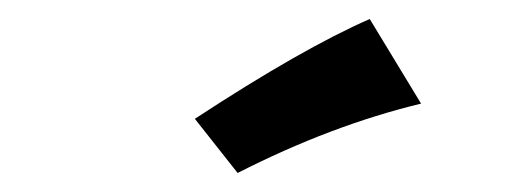

<svg xmlns="http://www.w3.org/2000/svg" viewBox="-20 -697 540 202"><path d="M230 -515 185 -572Q298 -646 369 -677L423 -588Q328 -565 230 -515Z"/></svg>

Font: Boogaloo
Style: Regular
Weight: 400
Designer: John Vargas Beltran
Foundry: John Vargas Beltran
Version: Version 1.001